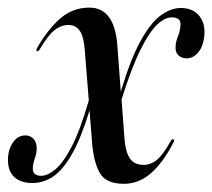

<svg xmlns="http://www.w3.org/2000/svg" viewBox="-31 -462 544 492"><path d="M269.5 -348.5 278.5 -227.5Q304 -312 330 -358.5Q356 -405 381.8 -423.2Q407.5 -441.5 432 -441.5Q462 -441.5 478 -423.2Q494 -405 493 -377Q491.5 -346 478.2 -329.2Q465 -312.5 447.5 -312.5Q433.5 -312.5 425.5 -321Q417.5 -329.5 419 -344Q419.5 -355.5 425.5 -370.2Q431.5 -385 431.5 -401Q431.5 -417.5 408.5 -417.5Q391.5 -417.5 371.5 -398.8Q351.5 -380 328.8 -334.2Q306 -288.5 280.5 -207L288 -106Q290.5 -73 301.8 -56.2Q313 -39.5 337 -39.5Q355 -39.5 370.5 -51.8Q386 -64 406.5 -100.5Q409.5 -106.5 413 -105Q417 -103.5 414 -98Q388.5 -47.5 357 -19.2Q325.5 9 286.5 9Q241.5 9 225.5 -17.5Q209.5 -44 205 -95.5L198.5 -179Q176.5 -107.5 153.2 -66.8Q130 -26 105 -9.5Q80 7 52 7Q22 7 5.2 -8.8Q-11.5 -24.5 -10.5 -55Q-10 -79 2.2 -97Q14.5 -115 34 -115Q47 -115 55 -106Q63 -97 63 -82.5Q63 -69.5 58 -55.2Q53 -41 53 -30Q53 -11.5 74.5 -11.5Q90.5 -11.5 110.2 -27.5Q130 -43.5 152 -85Q174 -126.5 196.5 -204.5L186.5 -330.5Q184 -368 173.5 -383Q163 -398 145 -398Q125.5 -398 108.8 -384.8Q92 -371.5 71 -336Q67.5 -330 64 -331Q61 -332 63.5 -338Q91 -386.5 123.2 -414.5Q155.5 -442.5 198 -442.5Q261.5 -442.5 269.5 -348.5Z"/></svg>

Font: Fraunces 144pt S000
Style: Italic
Weight: 400
Italic angle: -16°
Version: Version 1.000; ttfautohint (v1.8.3)